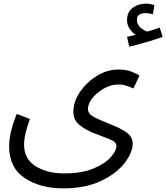

<svg xmlns="http://www.w3.org/2000/svg" viewBox="-20 -800 911 1052"><path d="M30 1Q30 119 115.5 175.5Q201 232 326 232Q448 232 533 191.5Q618 151 662.5 93.5Q707 36 707 -14Q707 -52 670 -76.5Q633 -101 584.5 -119.5Q536 -138 499 -156.5Q462 -175 462 -201Q462 -248 516.5 -292.5Q571 -337 629 -337Q652 -337 673 -330Q694 -323 711 -315L744 -386Q730 -396 700.5 -407.5Q671 -419 629 -419Q566 -419 509.5 -383.5Q453 -348 417.5 -295Q382 -242 382 -188Q382 -141 417.5 -113.5Q453 -86 500 -68.5Q547 -51 582.5 -36.5Q618 -22 618 -1Q618 26 586.5 61.5Q555 97 491.5 123.5Q428 150 331 150Q238 150 175 110.5Q112 71 112 -6Q112 -63 144 -148L72 -176Q30 -73 30 1ZM871 -598 855 -649Q826 -638 788 -627Q769 -632 749.5 -649Q730 -666 730 -692Q730 -728 779 -728Q790 -728 799 -726Q808 -724 818 -722L826 -772Q802 -780 779 -780Q738 -780 707 -757Q676 -734 676 -689Q676 -664 690 -643Q704 -622 723 -609Q713 -607 702 -604Q691 -601 676 -598L688 -544Q729 -554 781.5 -569Q834 -584 871 -598Z"/></svg>

Font: Noto Sans Arabic
Style: Regular
Weight: 400
Designer: Nadine Chahine - Monotype Design Team
Foundry: Monotype Imaging Inc.
Version: Version 1.902